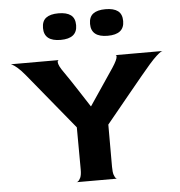

<svg xmlns="http://www.w3.org/2000/svg" viewBox="-56 -880 876 935"><g transform="rotate(-5 381.5 -413.0)"><path d="M753 -600Q751 -600 744.5 -596.5Q738 -593 723 -579.5Q708 -566 686 -541Q653 -503 570 -401.5Q487 -300 459 -266V-60Q459 -33 463.5 -20Q468 -7 473.5 -2.5Q479 2 479 0H280Q280 2 287 -2.5Q294 -7 300 -20Q306 -33 306 -60L305 -266L82 -538Q59 -566 43 -579.5Q27 -593 18.5 -597Q10 -601 10 -600H246Q245 -600 242.5 -598Q240 -596 240 -591Q240 -574 266 -538Q290 -504 329.5 -443Q369 -382 382 -362H383L503 -540Q528 -578 528 -593Q528 -600 523 -600ZM345 -762Q345 -796 324.5 -811.5Q304 -827 264 -827Q224 -827 203.5 -811.5Q183 -796 183 -762Q183 -697 264 -697Q345 -697 345 -762ZM575 -762Q575 -796 554.5 -811.5Q534 -827 494 -827Q454 -827 433.5 -811.5Q413 -796 413 -762Q413 -697 494 -697Q575 -697 575 -762Z"/></g></svg>

Font: Red Rose Bold
Style: Regular
Weight: 700
Designer: jaikishan Patel
Version: Version 1.000